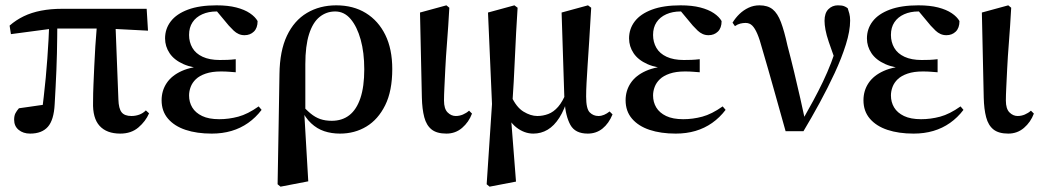

<svg xmlns="http://www.w3.org/2000/svg" viewBox="-20 -488 3897 720"><path d="M93 13Q67 13 50 -1Q33 -15 33 -39Q33 -54 38 -63.5Q43 -73 51 -82Q71 -85 90 -87.5Q109 -90 128 -93Q147 -96 165 -98L136 -58Q140 -90 144 -125Q148 -160 151.5 -196Q155 -232 157.5 -268.5Q160 -305 162 -339.5Q164 -374 165 -406H195Q195 -378 194.5 -348.5Q194 -319 193.5 -288Q193 -257 191.5 -225Q190 -193 188.5 -161Q187 -129 185 -97Q182 -38 159.5 -12.5Q137 13 93 13ZM21 -360 16 -392Q40 -413 69 -427Q98 -441 134 -448Q170 -455 213 -455H530L535 -373L381 -381H179ZM431 13Q380 13 353.5 -16Q327 -45 329 -105Q329 -138 330.5 -171Q332 -204 333.5 -239.5Q335 -275 337.5 -314.5Q340 -354 344 -401L413 -398L424 -115Q425 -81 436 -67Q447 -53 473 -53Q488 -53 502 -58Q516 -63 527 -74L539 -63Q526 -33 499 -10Q472 13 431 13Z M774 13Q718 13 676 -1Q634 -15 610 -43Q586 -71 586 -112Q586 -148 605 -176.5Q624 -205 662 -222Q700 -239 758 -241L754 -231Q703 -232 668 -247.5Q633 -263 616 -288.5Q599 -314 599 -344Q599 -380 620.5 -408Q642 -436 685 -452Q728 -468 792 -468Q835 -468 866 -460Q897 -452 917 -438.5Q937 -425 946 -409Q946 -383 932 -369.5Q918 -356 897 -356Q885 -356 875 -360.5Q865 -365 856.5 -373Q848 -381 838 -392L788 -452L829 -456L850 -439Q832 -444 819 -444.5Q806 -445 792 -445Q762 -445 738.5 -434.5Q715 -424 702 -404.5Q689 -385 689 -357Q689 -330 701.5 -308.5Q714 -287 740 -275Q766 -263 804 -263Q819 -263 833 -263.5Q847 -264 864 -266V-217Q850 -218 838 -219Q826 -220 808 -220Q775 -220 751.5 -212Q728 -204 714.5 -191Q701 -178 695 -162Q689 -146 689 -130Q689 -105 701 -85Q713 -65 738 -53Q763 -41 802 -41Q838 -41 873.5 -50.5Q909 -60 950 -89L961 -76Q939 -47 910.5 -27Q882 -7 848 3Q814 13 774 13Z M1021 203 1025 -27 1028 -210Q1029 -297 1056 -354Q1083 -411 1131 -439.5Q1179 -468 1241 -468Q1305 -468 1352 -439Q1399 -410 1425 -357Q1451 -304 1451 -229Q1451 -147 1424.5 -93.5Q1398 -40 1354 -13.5Q1310 13 1255 13Q1223 13 1196 4Q1169 -5 1147 -25.5Q1125 -46 1109 -79L1107 -90L1105 -102Q1126 -78 1144 -63Q1162 -48 1181 -41.5Q1200 -35 1224 -35Q1263 -35 1290 -56Q1317 -77 1331.5 -120Q1346 -163 1346 -228Q1346 -291 1332.5 -339.5Q1319 -388 1295 -416.5Q1271 -445 1237 -445Q1204 -445 1178.5 -424.5Q1153 -404 1139 -360Q1125 -316 1125 -247V-71L1121 -65L1136 192L1032 212Z M1654 13Q1618 13 1598.5 -2.5Q1579 -18 1571 -48.5Q1563 -79 1562 -122L1555 -441L1654 -468L1665 -459Q1661 -387 1656.5 -330.5Q1652 -274 1650 -232Q1648 -190 1646.5 -160Q1645 -130 1645 -111Q1645 -80 1658.5 -66.5Q1672 -53 1689 -53Q1703 -53 1716 -58.5Q1729 -64 1739 -73L1750 -62Q1738 -30 1713 -8.5Q1688 13 1654 13Z M1805 203 1825 -98 1810 -441 1909 -468 1921 -459Q1918 -413 1915.5 -366.5Q1913 -320 1911 -274Q1909 -228 1906.5 -182.5Q1904 -137 1901 -94L1894 -76L1915 193L1816 212ZM2184 13Q2137 13 2119 -19.5Q2101 -52 2097 -108L2096 -130L2086 -441L2185 -468L2197 -459Q2193 -387 2189.5 -334Q2186 -281 2183.5 -243Q2181 -205 2179.5 -176.5Q2178 -148 2178 -126Q2178 -80 2191.5 -66.5Q2205 -53 2224 -53Q2235 -53 2245.5 -57.5Q2256 -62 2266 -70L2277 -59Q2263 -25 2239.5 -6Q2216 13 2184 13ZM1980 13Q1946 13 1916 -10.5Q1886 -34 1871 -82L1882 -101L1897 -128Q1916 -86 1943 -69.5Q1970 -53 1995 -53Q2016 -53 2036 -60.5Q2056 -68 2073 -87.5Q2090 -107 2104 -142L2117 -127L2111 -125Q2097 -77 2077.5 -46.5Q2058 -16 2033.5 -1.5Q2009 13 1980 13Z M2514 13Q2458 13 2416 -1Q2374 -15 2350 -43Q2326 -71 2326 -112Q2326 -148 2345 -176.5Q2364 -205 2402 -222Q2440 -239 2498 -241L2494 -231Q2443 -232 2408 -247.5Q2373 -263 2356 -288.5Q2339 -314 2339 -344Q2339 -380 2360.5 -408Q2382 -436 2425 -452Q2468 -468 2532 -468Q2575 -468 2606 -460Q2637 -452 2657 -438.5Q2677 -425 2686 -409Q2686 -383 2672 -369.5Q2658 -356 2637 -356Q2625 -356 2615 -360.5Q2605 -365 2596.5 -373Q2588 -381 2578 -392L2528 -452L2569 -456L2590 -439Q2572 -444 2559 -444.5Q2546 -445 2532 -445Q2502 -445 2478.5 -434.5Q2455 -424 2442 -404.5Q2429 -385 2429 -357Q2429 -330 2441.5 -308.5Q2454 -287 2480 -275Q2506 -263 2544 -263Q2559 -263 2573 -263.5Q2587 -264 2604 -266V-217Q2590 -218 2578 -219Q2566 -220 2548 -220Q2515 -220 2491.5 -212Q2468 -204 2454.5 -191Q2441 -178 2435 -162Q2429 -146 2429 -130Q2429 -105 2441 -85Q2453 -65 2478 -53Q2503 -41 2542 -41Q2578 -41 2613.5 -50.5Q2649 -60 2690 -89L2701 -76Q2679 -47 2650.5 -27Q2622 -7 2588 3Q2554 13 2514 13Z M2926 4Q2904 -74 2882.5 -151Q2861 -228 2838 -306Q2829 -340 2820 -361Q2811 -382 2801 -392Q2791 -402 2776 -402Q2766 -402 2756 -399.5Q2746 -397 2736 -390L2727 -403Q2738 -421 2753 -435.5Q2768 -450 2787 -459Q2806 -468 2828 -468Q2859 -468 2877.5 -453Q2896 -438 2908.5 -405Q2921 -372 2933 -317Q2946 -268 2958 -218Q2970 -168 2981 -119.5Q2992 -71 3002 -24H2981L2989 -37Q3010 -74 3029.5 -110Q3049 -146 3066 -181.5Q3083 -217 3097 -253.5Q3111 -290 3122 -328L3111 -265Q3097 -304 3088 -330.5Q3079 -357 3075.5 -376.5Q3072 -396 3072 -410Q3072 -439 3086.5 -453.5Q3101 -468 3122 -468Q3137 -468 3145 -465Q3153 -462 3159 -457Q3162 -448 3165 -437Q3168 -426 3168 -411Q3168 -372 3152 -321Q3136 -270 3110 -214Q3084 -158 3053.5 -102Q3023 -46 2993 4Z M3406 13Q3350 13 3308 -1Q3266 -15 3242 -43Q3218 -71 3218 -112Q3218 -148 3237 -176.5Q3256 -205 3294 -222Q3332 -239 3390 -241L3386 -231Q3335 -232 3300 -247.5Q3265 -263 3248 -288.5Q3231 -314 3231 -344Q3231 -380 3252.5 -408Q3274 -436 3317 -452Q3360 -468 3424 -468Q3467 -468 3498 -460Q3529 -452 3549 -438.5Q3569 -425 3578 -409Q3578 -383 3564 -369.5Q3550 -356 3529 -356Q3517 -356 3507 -360.5Q3497 -365 3488.5 -373Q3480 -381 3470 -392L3420 -452L3461 -456L3482 -439Q3464 -444 3451 -444.5Q3438 -445 3424 -445Q3394 -445 3370.5 -434.5Q3347 -424 3334 -404.5Q3321 -385 3321 -357Q3321 -330 3333.5 -308.5Q3346 -287 3372 -275Q3398 -263 3436 -263Q3451 -263 3465 -263.5Q3479 -264 3496 -266V-217Q3482 -218 3470 -219Q3458 -220 3440 -220Q3407 -220 3383.5 -212Q3360 -204 3346.5 -191Q3333 -178 3327 -162Q3321 -146 3321 -130Q3321 -105 3333 -85Q3345 -65 3370 -53Q3395 -41 3434 -41Q3470 -41 3505.5 -50.5Q3541 -60 3582 -89L3593 -76Q3571 -47 3542.5 -27Q3514 -7 3480 3Q3446 13 3406 13Z M3761 13Q3725 13 3705.5 -2.5Q3686 -18 3678 -48.5Q3670 -79 3669 -122L3662 -441L3761 -468L3772 -459Q3768 -387 3763.5 -330.5Q3759 -274 3757 -232Q3755 -190 3753.5 -160Q3752 -130 3752 -111Q3752 -80 3765.5 -66.5Q3779 -53 3796 -53Q3810 -53 3823 -58.5Q3836 -64 3846 -73L3857 -62Q3845 -30 3820 -8.5Q3795 13 3761 13Z"/></svg>

Font: Source Serif 4 60pt SemiBold
Style: Regular
Weight: 600
Version: Version 4.004;hotconv 1.0.116;makeotfexe 2.5.65601